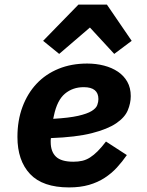

<svg xmlns="http://www.w3.org/2000/svg" viewBox="-20 -805 640 837"><path d="M281 12Q166 12 111 -46.5Q56 -105 56 -208Q56 -280 78 -339Q100 -398 139.5 -440Q179 -482 235 -505Q291 -528 360 -528Q399 -528 433.5 -519Q468 -510 494 -492.5Q520 -475 535 -448.5Q550 -422 550 -386Q550 -355 537 -324Q524 -293 486.5 -267.5Q449 -242 380.5 -224.5Q312 -207 202 -203Q201 -197 201 -193.5Q201 -190 201 -186Q201 -144 224 -122Q247 -100 300 -100Q321 -100 338.5 -104Q356 -108 372.5 -118.5Q389 -129 405.5 -145.5Q422 -162 442 -188L533 -129Q513 -100 489.5 -74.5Q466 -49 436 -29.5Q406 -10 368 1Q330 12 281 12ZM345 -425Q297 -425 263 -396.5Q229 -368 215 -301L212 -287Q281 -291 320.5 -300Q360 -309 379.5 -321Q399 -333 404 -347Q409 -361 409 -373Q409 -425 345 -425ZM446 -785 554 -627 478 -570 372 -685 238 -570 168 -627 322 -785Z"/></svg>

Font: IBM Plex Mono
Style: Bold Italic
Weight: 700
Italic angle: -9°
Monospace: yes
Designer: Mike Abbink, Paul van der Laan, Pieter van Rosmalen
Foundry: Bold Monday
Version: Version 2.3